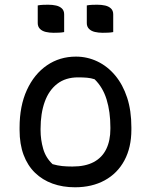

<svg xmlns="http://www.w3.org/2000/svg" viewBox="-20 -783 640 814"><path d="M302 -543Q350 -543 393 -522.5Q436 -502 468.5 -463Q501 -424 519 -369Q537 -314 537 -243V-233Q537 -158 507.5 -103Q478 -48 424 -18.5Q370 11 298 11Q246 11 203 -4.5Q160 -20 128.5 -50.5Q97 -81 80 -126.5Q63 -172 63 -232V-242Q63 -334 94 -401.5Q125 -469 179 -506Q233 -543 302 -543ZM311 -455Q258 -455 222.5 -427.5Q187 -400 169.5 -351Q152 -302 152 -237V-231Q152 -191 163 -152.5Q174 -114 203 -87Q224 -81 243.5 -79Q263 -77 287 -77Q342 -77 377.5 -96Q413 -115 430.5 -151Q448 -187 448 -237V-243Q448 -309 432 -361Q416 -413 381 -447Q366 -452 349 -453.5Q332 -455 311 -455ZM140 -760Q150 -762 162 -762.5Q174 -763 184 -763Q203 -763 218 -759.5Q233 -756 242.5 -747Q252 -738 252 -722V-647Q242 -645 230 -644.5Q218 -644 207 -644Q190 -644 174.5 -647.5Q159 -651 149.5 -660.5Q140 -670 140 -685ZM348 -760Q358 -762 370 -762.5Q382 -763 392 -763Q411 -763 426 -759.5Q441 -756 450.5 -747Q460 -738 460 -722V-647Q450 -645 438 -644.5Q426 -644 415 -644Q398 -644 382.5 -647.5Q367 -651 357.5 -660.5Q348 -670 348 -685Z"/></svg>

Font: Code D Ace
Style: Regular
Weight: 400
Version: Version 1.085; ttfautohint (v1.8.4.7-5d5b);Nerd Fonts 3.0.2